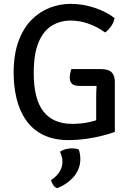

<svg xmlns="http://www.w3.org/2000/svg" viewBox="-20 -716 682 999"><path d="M576 -622Q572 -598.5 557 -577.8Q542 -557 526.5 -547Q491 -574 444 -591.5Q397 -609 348 -609Q294 -609 250.2 -582.8Q206.5 -556.5 181 -496.5Q155.5 -436.5 155.5 -335.5Q155.5 -201 205.8 -136.2Q256 -71.5 356.5 -71.5Q409.5 -71.5 455.8 -83.2Q502 -95 525.5 -106L577.5 -29.5Q547.5 -18.5 507.8 -8.8Q468 1 424.5 7Q381 13 338.5 13Q257.5 13 202.2 -15.5Q147 -44 113.8 -93Q80.5 -142 65.8 -205Q51 -268 51 -336.5Q51 -432.5 76 -500.8Q101 -569 143.2 -612Q185.5 -655 238.5 -675.5Q291.5 -696 347 -696Q409 -696 470.5 -676Q532 -656 576 -622ZM480.5 -206Q480.5 -241 482.5 -269.8Q484.5 -298.5 490 -320.5L577.5 -290.5V-29.5L480.5 -28ZM504.5 -356.5Q545 -356.5 561.2 -339.5Q577.5 -322.5 577.5 -290.5V-269H393.5Q381.5 -269 370 -272Q358.5 -275 350.8 -284.5Q343 -294 343 -313Q343 -324 345.5 -335.5Q348 -347 351 -356.5ZM389 61Q393 69 395.5 83.5Q398 98 398 111.5Q398 161.5 365.5 201.2Q333 241 277.5 263Q265.5 259 257 247Q248.5 235 245.5 221Q305 181.5 305 125.5Q305 112 301.2 98.2Q297.5 84.5 292 73.5Q318 56 355 56Q373.5 56 389 61Z"/></svg>

Font: Signika Negative Light
Style: Regular
Weight: 400
Version: Version 2.001